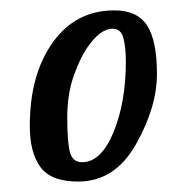

<svg xmlns="http://www.w3.org/2000/svg" viewBox="-20 -722 354 368"><path d="M129.9 -374Q77.6 -374 57.4 -401.9Q37.1 -429.7 37.1 -480.5Q37.1 -579.1 81.1 -640.6Q125 -702.1 199.2 -702.1Q243.2 -702.1 262 -673.1Q280.8 -644 280.8 -580.3Q280.8 -516.6 240.5 -445.3Q200.2 -374 129.9 -374ZM146 -628.9Q133.3 -610.4 121.1 -575.9Q108.9 -541.5 108.9 -496.3Q108.9 -451.2 113.8 -431.2Q118.7 -411.1 137.2 -411.1Q173.8 -411.1 197.5 -468.5Q221.2 -525.9 221.2 -604Q221.2 -630.9 216.6 -648.9Q211.9 -667 195.8 -667Q171.4 -667 146 -628.9Z"/></svg>

Font: UVF Lobster12
Style: Regular
Weight: 400
Designer: Pablo Impallari
Foundry: Pablo Impallari. www.impallari.com
Version: Version 1.004